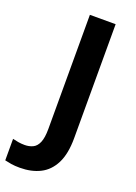

<svg xmlns="http://www.w3.org/2000/svg" viewBox="-245 -781 748 1058"><g transform="rotate(20 128.5 -252.0)"><path d="M14.6 210Q-14.4 210 -36.2 206.5Q-58 203 -74 199V73Q-58.2 77 -40.5 80Q-22.7 83 -3 83Q23 83 44.5 73Q66 63 78 35Q90 7 90 -45V-714H241V-46Q241 46 212.5 102.5Q184 159 133.2 184.5Q82.4 210 14.6 210Z"/></g></svg>

Font: Noto Sans Malayalam
Style: Regular
Weight: 400
Designer: Jelle Bosma - Monotype Design Team
Foundry: Monotype Imaging Inc.
Version: Version 2.103